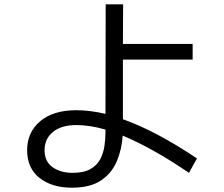

<svg xmlns="http://www.w3.org/2000/svg" viewBox="-20 -820 1040 892"><path d="M314 52Q221 52 163.5 6.5Q106 -39 106 -122Q106 -206 167 -257Q228 -308 334 -308Q398 -308 470 -291L471 -800H552L551 -616H875V-543H551V-266Q704 -212 895 -84L858 -17Q768 -78 691.5 -120.5Q615 -163 550 -190Q546 -126 522.5 -70.5Q499 -15 449 18.5Q399 52 314 52ZM187 -122Q187 -70 224 -43.5Q261 -17 317 -17Q370 -17 401 -35Q432 -53 446.5 -82Q461 -111 465.5 -143.5Q470 -176 470 -206V-218Q397 -239 335 -239Q265 -239 226 -207Q187 -175 187 -122Z"/></svg>

Font: Murecho
Style: Regular
Weight: 400
Designer: Neil Summerour
Foundry: Positype
Version: Version 1.010; ttfautohint (v1.8.3)